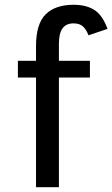

<svg xmlns="http://www.w3.org/2000/svg" viewBox="-20 -785 471 805"><path d="M55 -530H131V-591Q131 -685 171.5 -725Q212 -765 289 -765Q340 -765 374.5 -744Q409 -723 431 -664L351 -637Q342 -661 328 -674Q314 -687 288 -687Q258 -687 242.5 -666.5Q227 -646 227 -601V-530H357V-460H227V0H131V-460H55Z"/></svg>

Font: Orienta
Style: Regular
Weight: 400
Designer: Eduardo Rodriguez Tunni
Foundry: Eduardo Rodriguez Tunni
Version: Version 1.001